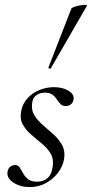

<svg xmlns="http://www.w3.org/2000/svg" viewBox="-20 -751 374 782"><path d="M100.8 11Q63 11 34.8 -7.2Q6.6 -25.4 10.6 -51.4Q12.8 -65 21.8 -71.9Q30.8 -78.8 41.2 -78.8Q54 -78.8 60.6 -68.4Q67.2 -58 74.2 -44.9Q81.2 -31.8 94 -21.4Q106.8 -11 131.2 -11Q158 -11 174.4 -26.2Q190.8 -41.4 194.6 -71.8Q199.4 -103 186.1 -125.5Q172.8 -148 150.5 -166.1Q128.2 -184.2 106.8 -202.8Q85.4 -221.4 72.8 -244.1Q60.2 -266.8 66.2 -298.2Q72 -329.4 92.4 -351.3Q112.8 -373.2 141.2 -384.6Q169.6 -396 199.2 -396Q235 -396 258.8 -381.6Q282.6 -367.2 279.6 -346.4Q277.4 -332 267.8 -325.5Q258.2 -319 249 -319Q234.6 -319 226.6 -327.2Q218.6 -335.4 211.5 -346.3Q204.4 -357.2 193.8 -365.4Q183.2 -373.6 162.6 -373.6Q143.8 -373.6 129 -364Q114.2 -354.4 111.4 -333.8Q106.4 -304.2 119.7 -282.2Q133 -260.2 155 -241.3Q177 -222.4 198.8 -202.8Q220.6 -183.2 233.4 -159.2Q246.2 -135.2 241 -103.2Q236.2 -74.2 216.4 -47.8Q196.6 -21.4 166.7 -5.2Q136.8 11 100.8 11ZM187.2 -473Q186.2 -470 180.7 -472Q175.2 -474 177.2 -476L270.6 -716Q272.4 -719.4 282.5 -723Q292.6 -726.6 305.4 -729Q318.2 -731.4 327.1 -731.3Q336 -731.2 333.8 -727Z"/></svg>

Font: Cormorant Light
Style: Italic
Weight: 300
Italic angle: -10°
Designer: Christian Thalmann (Catharsis Fonts)
Foundry: Catharsis Fonts
Version: Version 4.000